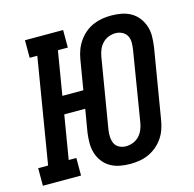

<svg xmlns="http://www.w3.org/2000/svg" viewBox="-123 -854 981 972"><g transform="rotate(-15 368.0 -367.5)"><path d="M443 8Q416 8 389 3Q362 -2 339.5 -15Q317 -28 301 -49Q285 -70 277.5 -95Q270 -120 270 -147.5Q270 -175 274 -203L294 -321H184L146 -92H186V0H-14V-92H38L129 -643H89V-735H289V-643H237L199 -414H309L335 -570Q339 -594 347.5 -617Q356 -640 370.5 -661Q385 -682 404.5 -698.5Q424 -715 447 -725Q470 -735 494 -739Q518 -743 542 -743Q570 -743 596.5 -738Q623 -733 645.5 -720Q668 -707 684 -686Q700 -665 708 -640Q716 -615 715.5 -587.5Q715 -560 711 -532L650 -165Q646 -141 638 -118Q630 -95 615.5 -74Q601 -53 581 -36.5Q561 -20 538.5 -10Q516 0 491.5 4Q467 8 444 8ZM445 -84Q463 -84 481.5 -91Q500 -98 513.5 -112Q527 -126 534.5 -144Q542 -162 545 -180L605 -547Q608 -566 608 -584.5Q608 -603 600 -618.5Q592 -634 575.5 -642.5Q559 -651 540 -651Q522 -651 504 -644Q486 -637 472.5 -623Q459 -609 451.5 -591Q444 -573 441 -555L380 -188Q377 -169 378 -150.5Q379 -132 386 -116.5Q393 -101 409.5 -92.5Q426 -84 445 -84Z"/></g></svg>

Font: Iosevka Etoile Semibold
Style: Italic
Weight: 600
Italic angle: -9°
Designer: Belleve Invis
Foundry: Belleve Invis
Version: Version 22.1.2; ttfautohint (v1.8.4)